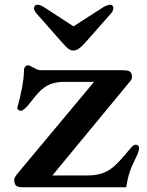

<svg xmlns="http://www.w3.org/2000/svg" viewBox="-20 -791 623 811"><path d="M41 -21.5C43.9 -8.3 48.8 0 75.7 0H512.7C522 -54.2 531.2 -78.6 552.7 -122.1C564 -144.5 567.4 -156.7 567.4 -165C567.4 -174.8 561.5 -179.7 553.2 -179.7C544.9 -179.7 540.5 -175.3 527.8 -160.6C464.8 -85.9 437 -49.8 346.2 -49.8H201.2L529.8 -447.8C539.6 -459.5 538.1 -469.7 536.1 -477.1C532.7 -490.2 522.9 -494.6 494.1 -494.6H148.9C134.8 -494.6 107.9 -515.1 99.1 -515.1C87.9 -515.1 81.1 -506.3 81.1 -490.7C81.1 -454.1 67.9 -384.3 53.2 -337.9C51.3 -330.6 59.1 -323.2 67.9 -323.2C75.7 -323.2 87.9 -330.1 120.1 -373C163.1 -430.2 198.7 -445.3 252.4 -445.3H377.4L56.6 -61C38.1 -39.6 39.1 -29.8 41 -21.5ZM290.5 -577.6C303.7 -577.6 317.9 -585.4 344.7 -616.2L450.7 -736.3C456.5 -742.7 458.5 -752 459 -756.8C459 -763.2 455.6 -771 444.3 -771C439.5 -770.5 427.7 -767.6 416.5 -760.7L290.5 -679.7L166 -760.7C155.3 -767.6 144 -771 139.2 -771C127.9 -771 123.5 -763.2 123.5 -756.8C123.5 -752 126.5 -743.2 132.3 -736.3L238.3 -616.2C265.6 -584 275.9 -577.6 290.5 -577.6Z"/></svg>

Font: Stoke
Style: Regular
Weight: 400
Designer: Nicole Fally
Foundry: Nicole Fally
Version: Version 1.002